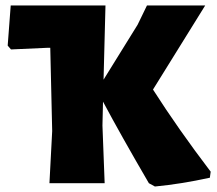

<svg xmlns="http://www.w3.org/2000/svg" viewBox="-20 -667 791 699"><path d="M364 -647 357 -377 481 -577 515 -647H727L537 -341Q629 -197 747 -42L744 -20Q639 3 544 12L522 0Q420 -175 355 -297L353 -210L361 0H160L170 -190L163 -493H153L20 -487L8 -501L19 -647Z"/></svg>

Font: Alegreya Sans Black
Style: Regular
Weight: 900
Designer: Juan Pablo del Peral
Foundry: Huerta Tipografica
Version: Version 2.007